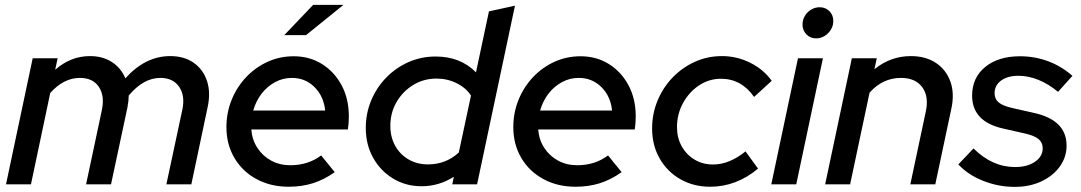

<svg xmlns="http://www.w3.org/2000/svg" viewBox="-20 -746 4374 777"><path d="M4.3 0 112.3 -510.3H213.3L203.3 -463.7Q266.3 -519 344 -519Q396 -519 433 -494.8Q470 -470.7 487.3 -429Q568 -519 668.7 -519Q725.3 -519 763.8 -492Q802.3 -465 817.8 -418Q833.3 -371 820 -311L754.3 0H653.3L718 -302.7Q729.7 -358.7 705 -394.7Q680.3 -430.7 629 -430.7Q560.3 -430.7 501 -359.3Q500.7 -348 499.5 -336Q498.3 -324 495.7 -311L429.3 0H328.3L391.7 -298Q404.7 -357 380.5 -393.8Q356.3 -430.7 303.3 -430.7Q237.7 -430.7 183.3 -369.7L105.3 0Z M1148.3 9.7Q1075.3 9.7 1018.2 -21.2Q961 -52 928.7 -106.8Q896.3 -161.7 896.3 -231.3Q896.3 -290 917.5 -342.2Q938.7 -394.3 976.3 -434Q1014 -473.7 1063.2 -496Q1112.3 -518.3 1168.3 -518.3Q1233 -518.3 1283.3 -486.7Q1333.7 -455 1362.7 -400.5Q1391.7 -346 1391.7 -275.3Q1391.7 -265 1391 -252.7Q1390.3 -240.3 1387.7 -222H997Q1000.3 -180 1021.7 -147.3Q1043 -114.7 1077.5 -96Q1112 -77.3 1154.7 -77.3Q1227 -77.3 1279.7 -117L1334.7 -49.3Q1290.7 -18.3 1245.8 -4.3Q1201 9.7 1148.3 9.7ZM1004.7 -298.7H1296Q1290 -356.7 1252.7 -393.7Q1215.3 -430.7 1161.3 -430.7Q1124.7 -430.7 1093 -413.5Q1061.3 -396.3 1038.5 -366.7Q1015.7 -337 1004.7 -298.7ZM1130.3 -603.7 1247.3 -726.3H1370L1218.3 -603.7Z M1686.3 7.7Q1622.3 7.7 1571.2 -23.2Q1520 -54 1490.2 -107.3Q1460.3 -160.7 1460.3 -227.7Q1460.3 -287.7 1482.3 -340Q1504.3 -392.3 1543.2 -432.2Q1582 -472 1633.3 -494.7Q1684.7 -517.3 1743 -517.3Q1843 -517.3 1906.3 -453.3L1958.7 -700L2064 -723L1910.7 0H1810.3L1816.7 -30.7Q1756.3 7.7 1686.3 7.7ZM1711.7 -80.7Q1784.3 -80.7 1836.7 -128.7L1886 -359.3Q1866 -390.3 1828.3 -409.2Q1790.7 -428 1746.3 -428Q1694.7 -428 1652.3 -402.2Q1610 -376.3 1584.8 -333.2Q1559.7 -290 1559.7 -236.3Q1559.7 -191.3 1579.3 -156Q1599 -120.7 1633.5 -100.7Q1668 -80.7 1711.7 -80.7Z M2309.3 9.7Q2236.3 9.7 2179.2 -21.2Q2122 -52 2089.7 -106.8Q2057.3 -161.7 2057.3 -231.3Q2057.3 -290 2078.5 -342.2Q2099.7 -394.3 2137.3 -434Q2175 -473.7 2224.2 -496Q2273.3 -518.3 2329.3 -518.3Q2394 -518.3 2444.3 -486.7Q2494.7 -455 2523.7 -400.5Q2552.7 -346 2552.7 -275.3Q2552.7 -265 2552 -252.7Q2551.3 -240.3 2548.7 -222H2158Q2161.3 -180 2182.7 -147.3Q2204 -114.7 2238.5 -96Q2273 -77.3 2315.7 -77.3Q2388 -77.3 2440.7 -117L2495.7 -49.3Q2451.7 -18.3 2406.8 -4.3Q2362 9.7 2309.3 9.7ZM2165.7 -298.7H2457Q2451 -356.7 2413.7 -393.7Q2376.3 -430.7 2322.3 -430.7Q2285.7 -430.7 2254 -413.5Q2222.3 -396.3 2199.5 -366.7Q2176.7 -337 2165.7 -298.7Z M2853.7 9.7Q2786.7 9.7 2733.3 -20.8Q2680 -51.3 2649.5 -104.7Q2619 -158 2619 -226Q2619 -286 2641.2 -339.2Q2663.3 -392.3 2702.3 -432.7Q2741.3 -473 2792.3 -496Q2843.3 -519 2901.7 -519Q2962 -519 3016.2 -492Q3070.3 -465 3103 -419L3031.7 -353.7Q2980.3 -427.3 2897.7 -427.3Q2849.7 -427.3 2809.3 -400.7Q2769 -374 2744.3 -329.3Q2719.7 -284.7 2719.7 -231Q2719.7 -188.3 2738.8 -154Q2758 -119.7 2791 -100Q2824 -80.3 2865.3 -80.3Q2899.7 -80.3 2932.2 -93.8Q2964.7 -107.3 2997 -133.3L3047.7 -63.7Q2960 9.7 2853.7 9.7Z M3101.3 0 3209.3 -510.3H3310.3L3202.3 0ZM3283 -590.7Q3259.3 -590.7 3243.5 -606.8Q3227.7 -623 3227.7 -646.7Q3227.7 -665.7 3237.2 -681.7Q3246.7 -697.7 3262.8 -707.2Q3279 -716.7 3297 -716.7Q3320.7 -716.7 3336.5 -700.8Q3352.3 -685 3352.3 -661.3Q3352.3 -642.3 3342.8 -626.5Q3333.3 -610.7 3317.5 -600.7Q3301.7 -590.7 3283 -590.7Z M3319.3 0 3427.3 -510.3H3528.3L3518.7 -466Q3584.7 -519 3666 -519Q3726.3 -519 3767.7 -491.3Q3809 -463.7 3826.2 -415.7Q3843.3 -367.7 3830 -306.3L3765 0H3664L3726.7 -295.3Q3739.7 -356.3 3712 -393.5Q3684.3 -430.7 3626.3 -430.7Q3552 -430.7 3499 -371L3420.3 0Z M4086.3 10.3Q4020.3 10.3 3958.7 -14.2Q3897 -38.7 3858.3 -80.7L3919.7 -145.3Q3995.3 -70 4088 -70Q4137 -70 4168.3 -91.3Q4199.7 -112.7 4199.7 -145.7Q4199.7 -169 4183 -183Q4166.3 -197 4130 -205.3L4041.7 -225.3Q3977.3 -239.3 3945.7 -272.8Q3914 -306.3 3914 -358.7Q3914 -431.7 3967 -475Q4020 -518.3 4108 -518.3Q4167.3 -518.3 4221.3 -498.3Q4275.3 -478.3 4320 -439L4261.7 -374.3Q4223.7 -406 4182.7 -422.7Q4141.7 -439.3 4101.7 -439.3Q4057.7 -439.3 4031.3 -420Q4005 -400.7 4005 -369Q4005 -345.3 4021.5 -331.5Q4038 -317.7 4076.3 -309L4164.7 -289Q4230.7 -274.3 4263.5 -241.3Q4296.3 -208.3 4296.3 -157Q4296.3 -109.7 4268.7 -71.7Q4241 -33.7 4193.7 -11.7Q4146.3 10.3 4086.3 10.3Z"/></svg>

Font: Red Hat Display VF
Style: Italic
Weight: 300
Italic angle: -12°
Designer: Pentagram, MCKL
Foundry: Pentagram, MCKL
Version: Version 1.010